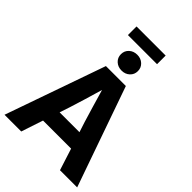

<svg xmlns="http://www.w3.org/2000/svg" viewBox="-301 -1192 1316 1316"><g transform="rotate(45 356.5 -534.0)"><path d="M4.4 0 259.8 -727.5H453.1L708.5 0H542L491.2 -158.7H219.2L166.5 0ZM259.8 -278.8H452.1L427.7 -354Q410.6 -409.7 393.6 -467.3Q376.5 -524.9 356.9 -592.8Q337.4 -524.9 319.8 -467.3Q302.2 -409.7 284.7 -354ZM498.5 -1067.9V-984.4H216.3V-1067.9ZM357.4 -781.2Q321.8 -781.2 298.3 -803Q274.9 -824.7 274.9 -857.9Q274.9 -891.1 298.3 -912.8Q321.8 -934.6 357.4 -934.6Q392.6 -934.6 416 -912.8Q439.5 -891.1 439.5 -857.9Q439.5 -824.7 416 -803Q392.6 -781.2 357.4 -781.2Z"/></g></svg>

Font: Inter Display
Style: Bold
Weight: 700
Designer: Rasmus Andersson
Foundry: rsms
Version: Version 4.001;git-9221beed3